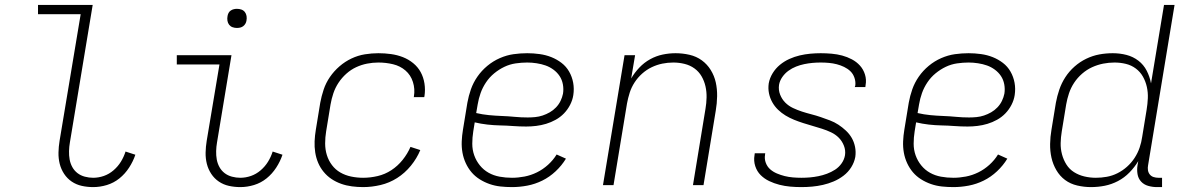

<svg xmlns="http://www.w3.org/2000/svg" viewBox="-20 -755 4840 783"><path d="M360 8Q336 8 313.5 3Q291 -2 272.5 -14.5Q254 -27 241.5 -46Q229 -65 223.5 -87Q218 -109 218.5 -133Q219 -157 223 -181L309 -697H135V-735H358L265 -174Q262 -157 261.5 -139Q261 -121 264 -104.5Q267 -88 275 -73.5Q283 -59 296 -49Q309 -39 326 -34.5Q343 -30 360 -30Q382 -30 403.5 -37.5Q425 -45 443 -60.5Q461 -76 473 -95.5Q485 -115 492 -137L532 -124Q523 -97 506.5 -71.5Q490 -46 467 -27.5Q444 -9 416 -0.5Q388 8 360 8Z M960 8Q936 8 913.5 3Q891 -2 872.5 -14.5Q854 -27 841.5 -46Q829 -65 823.5 -87Q818 -109 818.5 -133Q819 -157 823 -181L875 -492H701V-530H924L865 -174Q862 -157 861.5 -139Q861 -121 864 -104.5Q867 -88 875 -73.5Q883 -59 896 -49Q909 -39 926 -34.5Q943 -30 960 -30Q982 -30 1003.5 -37.5Q1025 -45 1043 -60.5Q1061 -76 1073 -95.5Q1085 -115 1092 -137L1132 -124Q1123 -97 1106.5 -71.5Q1090 -46 1067 -27.5Q1044 -9 1016 -0.5Q988 8 960 8ZM946 -641Q937 -641 928.5 -644Q920 -647 914.5 -654Q909 -661 907.5 -670.5Q906 -680 908 -690Q909 -696 912 -702Q915 -708 921 -712Q927 -716 933.5 -717.5Q940 -719 946 -719Q956 -719 964.5 -716Q973 -713 978.5 -706Q984 -699 985.5 -689.5Q987 -680 985 -670Q984 -664 980.5 -658Q977 -652 971.5 -648Q966 -644 959.5 -642.5Q953 -641 946 -641Z M1461 8Q1438 8 1415 5Q1392 2 1371 -5.5Q1350 -13 1332 -25Q1314 -37 1300 -54Q1286 -71 1277.5 -91Q1269 -111 1265.5 -133.5Q1262 -156 1263 -179Q1264 -202 1268 -226L1286 -336Q1291 -363 1300 -390Q1309 -417 1325.5 -441Q1342 -465 1364.5 -484.5Q1387 -504 1413.5 -516.5Q1440 -529 1468 -533.5Q1496 -538 1523 -538Q1549 -538 1574.5 -534.5Q1600 -531 1623 -522Q1646 -513 1665 -497.5Q1684 -482 1695.5 -461Q1707 -440 1711 -414.5Q1715 -389 1711 -363Q1711 -362 1710.5 -361Q1710 -360 1710 -359H1667Q1668 -360 1668 -360.5Q1668 -361 1668 -362Q1673 -392 1664 -420.5Q1655 -449 1633.5 -467.5Q1612 -486 1583 -493Q1554 -500 1523 -500Q1500 -500 1477 -495.5Q1454 -491 1432.5 -481Q1411 -471 1392.5 -454.5Q1374 -438 1360.5 -417.5Q1347 -397 1339.5 -374.5Q1332 -352 1328 -329L1310 -219Q1306 -195 1306 -170Q1306 -145 1313 -122.5Q1320 -100 1334 -81.5Q1348 -63 1368 -51.5Q1388 -40 1412 -35Q1436 -30 1461 -30Q1490 -30 1520 -37Q1550 -44 1576 -61Q1602 -78 1622 -103Q1642 -128 1654 -156L1694 -143Q1680 -109 1655.5 -79Q1631 -49 1599.5 -29Q1568 -9 1532 -0.5Q1496 8 1461 8Z M2068 8Q2044 8 2021 5.5Q1998 3 1976.5 -4.5Q1955 -12 1936 -24Q1917 -36 1903 -52.5Q1889 -69 1879.5 -89.5Q1870 -110 1866 -132.5Q1862 -155 1863 -178.5Q1864 -202 1868 -226L1886 -336Q1891 -364 1900.5 -391Q1910 -418 1927 -442.5Q1944 -467 1967.5 -486.5Q1991 -506 2018.5 -518Q2046 -530 2074 -534Q2102 -538 2130 -538Q2155 -538 2180.5 -534.5Q2206 -531 2228.5 -522Q2251 -513 2270 -498.5Q2289 -484 2301 -463Q2313 -442 2317.5 -417.5Q2322 -393 2318 -367Q2315 -347 2305 -327.5Q2295 -308 2280 -292.5Q2265 -277 2246 -266.5Q2227 -256 2207 -250Q2187 -244 2166.5 -241.5Q2146 -239 2126 -239Q2099 -239 2072.5 -241Q2046 -243 2020 -243.5Q1994 -244 1967.5 -247Q1941 -250 1916 -256L1910 -219Q1906 -194 1906 -169Q1906 -144 1914 -121.5Q1922 -99 1937 -80.5Q1952 -62 1972.5 -50.5Q1993 -39 2017.5 -34.5Q2042 -30 2068 -30Q2093 -30 2119 -35Q2145 -40 2169.5 -52Q2194 -64 2215 -83Q2236 -102 2250 -125L2288 -108Q2271 -80 2246 -56.5Q2221 -33 2191.5 -18.5Q2162 -4 2130.5 2Q2099 8 2068 8ZM2132 -276Q2147 -276 2162.5 -277.5Q2178 -279 2193 -284Q2208 -289 2222 -297Q2236 -305 2247.5 -317Q2259 -329 2266 -343.5Q2273 -358 2276 -373Q2279 -392 2275.5 -411Q2272 -430 2262 -445Q2252 -460 2237 -471Q2222 -482 2205 -488Q2188 -494 2168.5 -497Q2149 -500 2130 -500Q2107 -500 2083 -496.5Q2059 -493 2037 -482.5Q2015 -472 1995.5 -456Q1976 -440 1962 -419Q1948 -398 1940 -375.5Q1932 -353 1928 -329L1922 -294Q1948 -288 1974 -285.5Q2000 -283 2026.5 -282Q2053 -281 2079 -278.5Q2105 -276 2132 -276Z M2439 0 2527 -530H2570L2554 -435Q2568 -459 2587.5 -479.5Q2607 -500 2631.5 -513.5Q2656 -527 2682.5 -532.5Q2709 -538 2735 -538Q2764 -538 2792 -531.5Q2820 -525 2842 -509Q2864 -493 2878.5 -469.5Q2893 -446 2899 -419Q2905 -392 2904.5 -362.5Q2904 -333 2899 -304L2849 0H2806L2857 -311Q2861 -334 2861.5 -357.5Q2862 -381 2857 -403Q2852 -425 2841 -444Q2830 -463 2812 -476Q2794 -489 2771.5 -494.5Q2749 -500 2726 -500Q2703 -500 2681 -495.5Q2659 -491 2638 -481Q2617 -471 2599 -455Q2581 -439 2568 -419Q2555 -399 2548 -377Q2541 -355 2537 -333L2482 0Z M3248 8Q3225 8 3202.5 6Q3180 4 3158.5 -1.5Q3137 -7 3117 -16.5Q3097 -26 3082 -41Q3067 -56 3060 -77.5Q3053 -99 3057 -122Q3057 -124 3057.5 -126Q3058 -128 3058 -130H3101Q3100 -128 3100 -127Q3100 -126 3100 -124Q3097 -107 3103 -91Q3109 -75 3121 -64.5Q3133 -54 3148.5 -47.5Q3164 -41 3180 -37Q3196 -33 3213.5 -31.5Q3231 -30 3248 -30Q3266 -30 3283 -31.5Q3300 -33 3317.5 -36.5Q3335 -40 3352.5 -46.5Q3370 -53 3385.5 -63Q3401 -73 3412 -88.5Q3423 -104 3426 -122Q3429 -142 3421.5 -161Q3414 -180 3400.5 -193.5Q3387 -207 3369 -215.5Q3351 -224 3332 -230Q3313 -236 3294 -241.5Q3275 -247 3256 -253Q3237 -259 3218.5 -266.5Q3200 -274 3183.5 -284Q3167 -294 3153 -307.5Q3139 -321 3129.5 -338Q3120 -355 3116 -374.5Q3112 -394 3115 -415Q3119 -437 3131 -456.5Q3143 -476 3160.5 -490.5Q3178 -505 3199 -514.5Q3220 -524 3241.5 -529Q3263 -534 3284.5 -536Q3306 -538 3327 -538Q3349 -538 3371.5 -536Q3394 -534 3414.5 -528.5Q3435 -523 3454 -513Q3473 -503 3487 -487.5Q3501 -472 3507.5 -451Q3514 -430 3510 -408Q3510 -406 3509.5 -404Q3509 -402 3509 -400H3466Q3467 -402 3467 -403.5Q3467 -405 3468 -406Q3470 -422 3464.5 -438Q3459 -454 3448 -464.5Q3437 -475 3422.5 -482Q3408 -489 3392.5 -493Q3377 -497 3360.5 -498.5Q3344 -500 3327 -500Q3310 -500 3293.5 -498.5Q3277 -497 3260 -493.5Q3243 -490 3226.5 -483.5Q3210 -477 3195.5 -466.5Q3181 -456 3170.5 -441Q3160 -426 3157 -409Q3154 -388 3161.5 -369Q3169 -350 3182.5 -336.5Q3196 -323 3214 -314.5Q3232 -306 3250.5 -300Q3269 -294 3288.5 -289Q3308 -284 3327 -277.5Q3346 -271 3364.5 -264Q3383 -257 3399 -246.5Q3415 -236 3429.5 -222.5Q3444 -209 3453.5 -192.5Q3463 -176 3467 -156Q3471 -136 3468 -115Q3464 -93 3451.5 -73Q3439 -53 3420 -38.5Q3401 -24 3379.5 -15Q3358 -6 3336 -1Q3314 4 3292 6Q3270 8 3248 8Z M3868 8Q3844 8 3821 5.5Q3798 3 3776.5 -4.5Q3755 -12 3736 -24Q3717 -36 3703 -52.5Q3689 -69 3679.5 -89.5Q3670 -110 3666 -132.5Q3662 -155 3663 -178.5Q3664 -202 3668 -226L3686 -336Q3691 -364 3700.5 -391Q3710 -418 3727 -442.5Q3744 -467 3767.5 -486.5Q3791 -506 3818.5 -518Q3846 -530 3874 -534Q3902 -538 3930 -538Q3955 -538 3980.5 -534.5Q4006 -531 4028.5 -522Q4051 -513 4070 -498.5Q4089 -484 4101 -463Q4113 -442 4117.5 -417.5Q4122 -393 4118 -367Q4115 -347 4105 -327.5Q4095 -308 4080 -292.5Q4065 -277 4046 -266.5Q4027 -256 4007 -250Q3987 -244 3966.5 -241.5Q3946 -239 3926 -239Q3899 -239 3872.5 -241Q3846 -243 3820 -243.5Q3794 -244 3767.5 -247Q3741 -250 3716 -256L3710 -219Q3706 -194 3706 -169Q3706 -144 3714 -121.5Q3722 -99 3737 -80.5Q3752 -62 3772.5 -50.5Q3793 -39 3817.5 -34.5Q3842 -30 3868 -30Q3893 -30 3919 -35Q3945 -40 3969.5 -52Q3994 -64 4015 -83Q4036 -102 4050 -125L4088 -108Q4071 -80 4046 -56.5Q4021 -33 3991.5 -18.5Q3962 -4 3930.5 2Q3899 8 3868 8ZM3932 -276Q3947 -276 3962.5 -277.5Q3978 -279 3993 -284Q4008 -289 4022 -297Q4036 -305 4047.5 -317Q4059 -329 4066 -343.5Q4073 -358 4076 -373Q4079 -392 4075.5 -411Q4072 -430 4062 -445Q4052 -460 4037 -471Q4022 -482 4005 -488Q3988 -494 3968.5 -497Q3949 -500 3930 -500Q3907 -500 3883 -496.5Q3859 -493 3837 -482.5Q3815 -472 3795.5 -456Q3776 -440 3762 -419Q3748 -398 3740 -375.5Q3732 -353 3728 -329L3722 -294Q3748 -288 3774 -285.5Q3800 -283 3826.5 -282Q3853 -281 3879 -278.5Q3905 -276 3932 -276Z M4429 8Q4401 8 4373 1.5Q4345 -5 4323.5 -21Q4302 -37 4288 -61Q4274 -85 4268 -112Q4262 -139 4262.5 -168Q4263 -197 4268 -226L4286 -336Q4291 -363 4300 -389.5Q4309 -416 4324.5 -440Q4340 -464 4362 -483.5Q4384 -503 4410 -515.5Q4436 -528 4463 -533Q4490 -538 4518 -538Q4547 -538 4574 -531Q4601 -524 4622.5 -507.5Q4644 -491 4656.5 -466.5Q4669 -442 4674 -415L4727 -735H4770L4662 -81Q4660 -71 4661.5 -61Q4663 -51 4669 -43.5Q4675 -36 4684.5 -33Q4694 -30 4704 -30H4719V8H4698Q4680 8 4662.5 3Q4645 -2 4633.5 -14.5Q4622 -27 4619 -45Q4616 -63 4619 -81L4622 -98Q4607 -73 4586 -51.5Q4565 -30 4539 -16.5Q4513 -3 4485.5 2.5Q4458 8 4429 8Q4429 8 4429 8Q4429 8 4429 8ZM4449 -30Q4471 -30 4493.5 -34Q4516 -38 4537 -48.5Q4558 -59 4576 -75Q4594 -91 4607 -111Q4620 -131 4627.5 -153Q4635 -175 4638 -197L4656 -307Q4660 -331 4661 -354.5Q4662 -378 4657 -400.5Q4652 -423 4641 -442.5Q4630 -462 4612 -475.5Q4594 -489 4571.5 -494.5Q4549 -500 4525 -500Q4502 -500 4479 -495.5Q4456 -491 4434 -481Q4412 -471 4393 -454.5Q4374 -438 4360.5 -417.5Q4347 -397 4339.5 -374.5Q4332 -352 4328 -329L4310 -219Q4306 -195 4305.5 -171.5Q4305 -148 4311 -125.5Q4317 -103 4329 -84Q4341 -65 4360 -53Q4379 -41 4402 -35.5Q4425 -30 4449 -30Z"/></svg>

Font: Iosevka Curly XLtEx
Style: Italic
Weight: 200
Width: 7
Italic angle: -9°
Monospace: yes
Designer: Belleve Invis
Foundry: Belleve Invis
Version: Version 11.1.0; ttfautohint (v1.8.3)